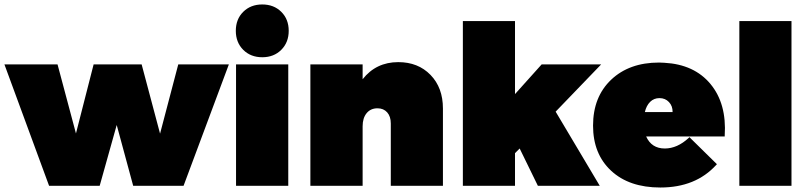

<svg xmlns="http://www.w3.org/2000/svg" viewBox="-37 -837 3641 865"><path d="M-17.1 -546.9H222.2L305.2 -235.8L384.8 -546.9H601.1L684.1 -234.9L766.1 -546.9H994.1L790 0H563L488.8 -273.9L412.1 0H184.1Z M1058.8 -612.5Q1025.4 -646 1025.4 -698.2Q1025.4 -750.5 1058.8 -783.7Q1092.3 -816.9 1144.5 -816.9Q1196.8 -816.9 1230.2 -783.7Q1263.7 -750.5 1263.7 -698.2Q1263.7 -646 1230.2 -612.5Q1196.8 -579.1 1144.5 -579.1Q1092.3 -579.1 1058.8 -612.5ZM1026.4 0V-546.9H1261.7V0Z M1361.3 0V-546.9H1596.7V-480Q1657.2 -557.1 1757.3 -557.1Q1846.7 -557.1 1902.6 -499.5Q1958.5 -441.9 1958.5 -348.1V0H1723.6V-280.8Q1723.6 -312.5 1707.3 -330.8Q1690.9 -349.1 1663.6 -349.1Q1632.8 -349.1 1614.7 -327.1Q1596.7 -305.2 1596.7 -268.1V0Z M2048.3 0V-742.2H2283.2V-413.1L2403.3 -546.9H2671.4L2466.3 -334L2665 0H2386.2L2304.2 -168L2283.2 -147V0Z M2634.8 -271Q2634.8 -400.4 2716.3 -477.8Q2797.9 -555.2 2932.1 -555.2Q2936 -555.2 2944.1 -554.7Q2952.1 -554.2 2956.1 -554.2Q3090.8 -546.9 3164.1 -458.3Q3237.3 -369.6 3228 -226.1V-222.2H2874Q2898.4 -168 2958 -168Q3014.2 -168 3065.9 -215.8L3068.8 -219.2L3192.9 -97.2L3189.9 -94.2Q3097.2 7.8 2938 7.8Q2797.4 7.8 2716.1 -67.9Q2634.8 -143.6 2634.8 -271ZM2868.2 -332H2993.2Q2993.7 -359.4 2976.8 -377.2Q2960 -395 2934.1 -395Q2909.2 -395 2892.1 -378.2Q2875 -361.3 2868.2 -332Z M3293.9 0V-742.2H3528.8V0Z"/></svg>

Font: Trueno UltraBlack
Style: Regular
Weight: 950
Designer: Julieta Ulanovsky
Foundry: Julieta Ulanovsky
Version: Version 3.001b | FøM Fix